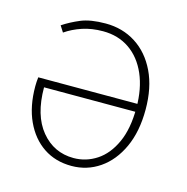

<svg xmlns="http://www.w3.org/2000/svg" viewBox="-81 -568 641 658"><g transform="rotate(15 239.0 -239.0)"><path d="M228 12Q171 12 128.5 -16.5Q86 -45 62 -97Q38 -149 38 -220Q38 -228 38.5 -235.5Q39 -243 40 -252H408V-224H68Q68 -125 113 -70.5Q158 -16 228 -16Q272 -16 309.5 -40.5Q347 -65 369.5 -114.5Q392 -164 392 -238Q392 -306 370 -356.5Q348 -407 308 -434.5Q268 -462 214 -462Q174 -462 141 -451Q108 -440 82 -422L68 -444Q95 -462 128.5 -476Q162 -490 216 -490Q276 -490 323 -460Q370 -430 397 -374Q424 -318 424 -240Q424 -162 398 -105.5Q372 -49 327.5 -18.5Q283 12 228 12Z"/></g></svg>

Font: SourceSans3VF
Style: Regular
Weight: 200
Designer: Paul D. Hunt
Foundry: Adobe
Version: Version 3.052;hotconv 1.1.0;makeotfexe 2.6.0